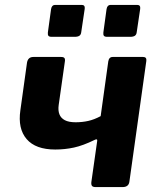

<svg xmlns="http://www.w3.org/2000/svg" viewBox="-20 -762 644 782"><path d="M325 -726 311 -632Q310 -621 303.5 -616.5Q297 -612 284 -612H191Q180 -612 177 -616.5Q174 -621 175 -630L188 -725Q191 -742 204 -742H313Q327 -742 325 -726ZM551 -726 537 -632Q536 -621 529.5 -616.5Q523 -612 510 -612H417Q406 -612 403 -616.5Q400 -621 401 -630L414 -725Q417 -742 430 -742H539Q553 -742 551 -726ZM370 0Q359 0 355 -4.5Q351 -9 352 -20L376 -189Q377 -198 365 -192Q318 -169 281 -161Q244 -153 205 -153Q125 -153 88.5 -195.5Q52 -238 63 -313L90 -507Q94 -530 116 -530H229Q239 -530 242.5 -525.5Q246 -521 244 -510L219 -334Q216 -312 222 -296.5Q228 -281 244 -272.5Q260 -264 288 -264Q315 -264 339.5 -269.5Q364 -275 390 -289L421 -512Q424 -530 439 -530H563Q578 -530 576 -514L507 -22Q504 0 479 0Z"/></svg>

Font: Libre Franklin
Style: Bold Italic
Weight: 700
Italic angle: -8°
Designer: Pablo Impallari, Rodrigo Fuenzalida, Nhung Nguyen
Foundry: Impallari Type
Version: Version 3.000